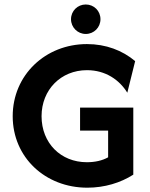

<svg xmlns="http://www.w3.org/2000/svg" viewBox="-20 -837 679 869"><path d="M368.1 -683.3C405.6 -683.3 434.7 -713.2 434.7 -750C434.7 -787.5 405.6 -816.7 368.1 -816.7C331.2 -816.7 301.4 -787.5 301.4 -750C301.4 -713.2 331.2 -683.3 368.1 -683.3ZM375 12.5C453.5 12.5 525.7 -9.7 583.3 -46.5V-350H342.4V-245.8H469.4V-125C443.1 -110.4 411.1 -102.8 372.9 -102.8C255.6 -102.8 168.1 -188.9 168.1 -311.1C168.1 -430.6 255.6 -519.4 373.6 -519.4C458.3 -519.4 520.8 -475 556.2 -417.4L591.7 -560.4C534 -609 459 -637.5 373.6 -637.5C185.4 -637.5 37.5 -497.2 37.5 -311.1C37.5 -124.3 185.4 12.5 375 12.5Z"/></svg>

Font: Afacad
Style: Bold
Weight: 700
Designer: Kristian Moeller
Foundry: Dicotype
Version: Version 1.000